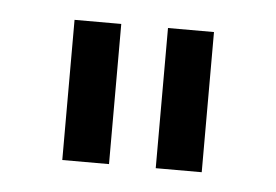

<svg xmlns="http://www.w3.org/2000/svg" viewBox="-29 -716 377 262"><g transform="rotate(5 159.0 -585.0)"><path d="M64 -681H128V-489H64ZM192 -681H255V-489H192Z"/></g></svg>

Font: Timtura
Style: Regular
Weight: 400
Version: Version 1.0